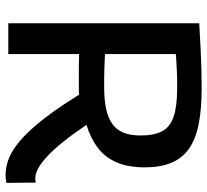

<svg xmlns="http://www.w3.org/2000/svg" viewBox="-48 -702 760 705"><g transform="rotate(90 332.5 -350.0)"><path d="M623 10Q596 10 569 0.5Q542 -9 514.5 -29.5Q487 -50 458 -81.5Q429 -113 396.5 -157.5Q364 -202 328 -260Q319 -259 304 -259Q289 -259 280 -259Q257 -259 230.5 -259Q204 -259 179 -260V0H66V-701Q115 -704 156 -706Q197 -708 232.5 -709Q268 -710 302 -710Q381 -710 436.5 -699Q492 -688 527 -663Q562 -638 578.5 -598Q595 -558 595 -501Q595 -440 576.5 -397.5Q558 -355 523 -328.5Q488 -302 439 -287Q472 -238 500.5 -202.5Q529 -167 553 -144.5Q577 -122 597.5 -110.5Q618 -99 636 -99Q638 -99 643 -99.5Q648 -100 651 -101L652 7Q647 8 640 9Q633 10 623 10ZM301 -352Q346 -352 379.5 -359Q413 -366 435 -381.5Q457 -397 467.5 -422.5Q478 -448 478 -486Q478 -535 462.5 -564.5Q447 -594 409 -607Q371 -620 305 -620Q286 -620 272 -620Q258 -620 244.5 -619Q231 -618 215.5 -617.5Q200 -617 179 -615V-355Q197 -354 212 -353.5Q227 -353 242 -352.5Q257 -352 271.5 -352Q286 -352 301 -352Z"/></g></svg>

Font: Georama ExtraCondensed Thin Medium
Style: Regular
Weight: 500
Version: Version 1.001